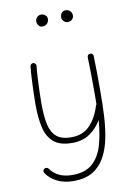

<svg xmlns="http://www.w3.org/2000/svg" viewBox="-105 -830 785 1125"><g transform="rotate(-10 287.5 -267.0)"><path d="M127 -491.7Q133.8 -491.2 138.7 -485.1Q143.6 -479 142.6 -472.2Q139.2 -441.4 137 -400.6Q134.8 -359.9 133.5 -319.3Q132.3 -278.8 132.3 -248.5Q132.3 -180.2 142.1 -129.9Q151.9 -79.6 181.6 -52.2Q211.4 -24.9 271.5 -24.9Q341.3 -24.9 383.3 -69.6Q425.3 -114.3 445.3 -183.6Q446.8 -187.5 449.2 -189.9Q449.7 -209 449.7 -228Q449.7 -247.1 449.7 -266.6Q449.7 -323.7 449 -379.2Q448.2 -434.6 446.8 -469.7Q446.3 -477.5 451.4 -482.9Q456.5 -488.3 463.9 -488.3Q471.7 -488.8 477.1 -483.6Q482.4 -478.5 482.4 -471.2Q483.9 -435.5 484.4 -380.1Q484.9 -324.7 484.9 -260.7Q484.9 -189 481.4 -118.2Q478 -47.4 465.6 15.4Q453.1 78.1 426.8 126.5Q400.4 174.8 355.2 202.4Q310.1 230 240.2 230Q185.1 230 143.8 209.7Q102.5 189.5 78.1 153.8Q74.2 147.5 75.4 140.1Q76.7 132.8 82.5 128.9Q88.9 125 96.4 126.2Q104 127.4 107.9 133.3Q127.4 161.6 160.2 177.7Q192.9 193.8 240.2 193.8Q316.4 193.8 359.1 155.5Q401.9 117.2 420.9 51.3Q439.9 -14.6 445.8 -96.7Q418.5 -49.8 375.5 -20.5Q332.5 8.8 271.5 8.8Q196.8 8.8 159.4 -24.7Q122.1 -58.1 109.6 -116.5Q97.2 -174.8 97.2 -248.5Q97.2 -280.3 98.4 -321.5Q99.6 -362.8 101.8 -404.1Q104 -445.3 107.4 -476.1Q108.4 -483.4 114 -488Q119.6 -492.7 127 -491.7ZM403.8 -727.1Q403.8 -711.9 393.1 -702.6Q382.3 -693.4 368.7 -693.4Q353.5 -693.4 343.8 -704.1Q334 -714.8 334 -726.6Q334 -743.2 343.3 -753.4Q352.5 -763.7 365.2 -763.7Q382.3 -763.7 393.1 -752.7Q403.8 -741.7 403.8 -727.1ZM255.9 -732.9Q255.9 -715.3 244.9 -704.3Q233.9 -693.4 216.3 -693.4Q203.6 -693.4 194.8 -704.3Q186 -715.3 186 -728.5Q186 -742.7 196 -753.2Q206.1 -763.7 220.7 -763.7Q234.4 -763.7 245.1 -754.9Q255.9 -746.1 255.9 -732.9Z"/></g></svg>

Font: Mikhak ExtraLight
Style: Regular
Weight: 200
Designer: Amin Abedi
Version: Version 3.3